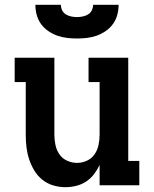

<svg xmlns="http://www.w3.org/2000/svg" viewBox="-20 -770 640 798"><path d="M252 8Q226 8 201 0.5Q176 -7 156 -23Q136 -39 122.5 -61.5Q109 -84 101 -108.5Q93 -133 90 -158.5Q87 -184 87 -210V-429H41V-530H206V-210Q206 -189 210.5 -167.5Q215 -146 227 -128.5Q239 -111 259 -102Q279 -93 300 -93Q321 -93 341 -102Q361 -111 373 -128.5Q385 -146 389.5 -167.5Q394 -189 394 -210V-429H348V-530H513V-101H559V0H394V-85Q385 -65 371 -46.5Q357 -28 338 -15.5Q319 -3 296.5 2.5Q274 8 252 8ZM300 -610Q279 -610 258 -612.5Q237 -615 217.5 -622Q198 -629 180 -641.5Q162 -654 150 -671Q138 -688 132.5 -708.5Q127 -729 127 -750H233Q233 -738 238.5 -727Q244 -716 254 -710Q264 -704 276 -701.5Q288 -699 300 -699Q312 -699 324 -701.5Q336 -704 346 -710Q356 -716 361.5 -727Q367 -738 367 -750H473Q473 -729 467.5 -708.5Q462 -688 450 -671Q438 -654 420 -641.5Q402 -629 382.5 -622Q363 -615 342 -612.5Q321 -610 300 -610Z"/></svg>

Font: Iosevka Slab Extended
Style: Bold
Weight: 700
Width: 7
Monospace: yes
Designer: Belleve Invis
Foundry: Belleve Invis
Version: Version 11.1.0; ttfautohint (v1.8.3)